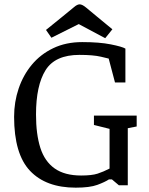

<svg xmlns="http://www.w3.org/2000/svg" viewBox="-20 -854 685 885"><path d="M485 -260 413 -278V-321H610V-271L569 -263V0H528L496 -27H482Q464 -15 429 -2Q394 11 329 11Q192 11 118.5 -66.5Q45 -144 45 -316Q45 -384 66 -446Q87 -508 127 -556Q167 -604 225.5 -632Q284 -660 359 -660Q438 -660 490.5 -649.5Q543 -639 558 -630V-474H510L481 -584Q481 -584 445.5 -592.5Q410 -601 346 -601Q234 -601 190 -530.5Q146 -460 146 -326Q146 -235 166 -172.5Q186 -110 232 -77.5Q278 -45 354 -45Q403 -45 429.5 -53.5Q456 -62 485 -77ZM192 -716 271 -780Q306 -808 321 -821Q336 -834 347 -834Q359 -834 377 -819Q395 -804 424 -780L498 -719L465 -678L343 -743L217 -680Z"/></svg>

Font: Faustina VF Beta
Style: Regular
Weight: 400
Designer: Alfonso Garcia
Foundry: Omnibus-Type
Version: Version 1.006